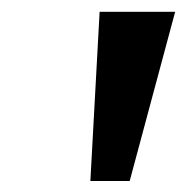

<svg xmlns="http://www.w3.org/2000/svg" viewBox="-20 -748 325 334"><path d="M137.2 -433.1 153.3 -727.5H284.7L205.6 -433.1Z"/></svg>

Font: Inter Semi Bold
Style: Italic
Weight: 600
Italic angle: -9.39999°
Designer: Rasmus Andersson
Foundry: rsms
Version: Version 4.000;git-3c8e0fc